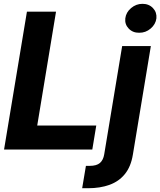

<svg xmlns="http://www.w3.org/2000/svg" viewBox="-20 -789 846 1013"><path d="M1.4 0 122.1 -727.5H275.6L176.4 -126.8H487.9L467 0ZM624.5 -545.9H775.9L681 27.1Q670.6 90.3 639 129.2Q607.4 168.2 558 186.1Q508.5 204.1 444.5 204.1H413.5L433.3 86.1H453Q489.6 86.1 507.3 70.8Q524.9 55.5 529.9 24.8ZM714.2 -616.2Q680.6 -615.7 659 -638.3Q637.5 -660.8 641.1 -692.2Q645.1 -724.1 671.6 -746.4Q698.1 -768.8 731.7 -768.8Q765.7 -768.8 787 -746.4Q808.2 -724.1 805.2 -692.2Q801.2 -660.8 774.8 -638.3Q748.4 -615.7 714.2 -616.2Z"/></svg>

Font: Inter Tight
Style: Italic
Weight: 400
Italic angle: -9.39999°
Designer: Rasmus Andersson
Foundry: rsms
Version: Version 3.002